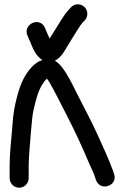

<svg xmlns="http://www.w3.org/2000/svg" viewBox="-20 -817 580 897"><path d="M343 -797C330.9 -797 318.4 -790.3 311.6 -783L299.7 -770C289.5 -759 279.4 -745.2 268.8 -728.2C249.7 -697.5 230.7 -667.7 211.8 -636.8C204.6 -653.4 196.8 -669.5 190.1 -686.6C166.2 -742.4 86 -703.5 107.9 -652.4L111.8 -642.7C114.8 -635.3 117.4 -629.2 122.2 -618.8C133.3 -592.8 145.1 -556.8 178.8 -535.8C227.6 -505.3 268.2 -557 278.4 -574.1C291.3 -595.5 304.2 -617.1 319.1 -640.7C332.7 -662.1 351.4 -694 364.5 -710.2L375.7 -721.3C383.5 -729.1 388 -741.7 388 -753C388 -779 366 -797 343 -797ZM114 15V-42C114 -56.1 115 -78.3 116.9 -106C121 -150.3 128.1 -263.5 135.4 -296.7C145.8 -345.1 158.1 -392 177 -421.5C185.9 -435.3 193.4 -445.7 199.4 -449.1C206.1 -441.5 214.2 -427.5 224 -409.1C246.8 -367.9 271.2 -318.4 294.8 -272.6C331.8 -200.7 366.2 -125.7 398.2 -49.8C409 -27 418 -8.4 424.2 11.6L428.4 24.3C449.8 81.3 533.3 48.8 512.6 -4.4L508.7 -16.9C487.3 -76.9 463.5 -124.8 438.4 -181.6C407.5 -251.4 370.3 -318.4 337.4 -384.1C317 -426.1 294.7 -471.2 267.6 -505.5C253.7 -523.2 236.2 -537.2 214.7 -539.9C172.1 -543.7 144 -520.9 126.6 -501.9C94.3 -466.7 76 -424.6 61.8 -373.5C48.2 -321 41.7 -292.3 37.1 -218.8C32 -155.5 25 -100.3 25 -42V15C25 39.1 44.3 60 69.5 60C94.7 60 114 39.1 114 15Z"/></svg>

Font: Just Breathe
Style: Bd
Weight: 400
Foundry: Cannot Into Space Fonts
Version: Version 0.72